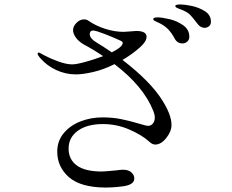

<svg xmlns="http://www.w3.org/2000/svg" viewBox="-20 -835 1040 862"><path d="M927 -737Q927 -723 917.5 -716.5Q908 -710 899 -710Q880 -710 866 -729Q845 -757 833 -769Q821 -781 796 -791Q790 -793 781.5 -796.5Q773 -800 770 -802.5Q767 -805 767 -808Q767 -815 791 -815Q808 -815 840 -808.5Q872 -802 899.5 -785Q927 -768 927 -737ZM830 -670Q830 -656 820.5 -648Q811 -640 799 -640Q776 -640 764 -662Q751 -687 734.5 -704Q718 -721 692 -733Q688 -735 678 -739.5Q668 -744 668 -749Q668 -757 687 -757Q707 -757 741 -749Q775 -741 802.5 -721.5Q830 -702 830 -670ZM709 -384Q750 -319 750 -274Q750 -245 726.5 -215.5Q703 -186 677 -186Q663 -186 649 -200Q617 -229 560.5 -253.5Q504 -278 442 -278Q371 -278 329.5 -248Q288 -218 288 -168Q288 -119 325 -92Q362 -65 437 -65Q448 -65 501 -70Q522 -73 532 -73Q557 -73 570 -61Q583 -49 583 -34Q583 -6 535 1Q493 7 452 7Q341 6 289 -40Q237 -86 237 -154Q237 -202 266 -237Q295 -272 341.5 -290Q388 -308 440 -308Q485 -308 522.5 -300.5Q560 -293 604 -280Q636 -270 645 -270Q658 -270 666.5 -280.5Q675 -291 675 -307Q675 -320 669 -335Q626 -446 494 -547Q444 -522 397.5 -511.5Q351 -501 321 -501Q274 -501 231.5 -521Q189 -541 159 -576Q149 -588 149 -593Q149 -599 154 -599Q157 -599 164.5 -594.5Q172 -590 176 -588Q206 -572 242 -559Q278 -546 304 -546Q323 -546 363 -557Q403 -568 443 -583Q404 -609 380.5 -622Q357 -635 355 -636Q333 -649 320.5 -666.5Q308 -684 308 -700Q308 -717 323.5 -732.5Q339 -748 357 -748Q369 -748 377 -742Q410 -719 452.5 -705.5Q495 -692 534 -692L566 -694L591 -696Q638 -696 638 -670Q638 -649 609 -623Q572 -590 530 -566Q656 -469 709 -384ZM482 -600Q515 -617 525 -629Q531 -637 531 -642Q531 -648 522 -652Q492 -666 451 -682Q410 -698 398 -698Q383 -698 383 -681Q383 -662 417 -642Q442 -627 482 -600Z"/></svg>

Font: Shippori Mincho
Style: Regular
Weight: 400
Designer: FONTDASU
Foundry: FONTDASU / Google Inc. / but / Adobe
Version: Version 3.110; ttfautohint (v1.8.3)